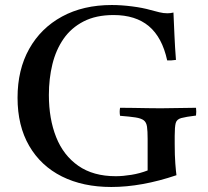

<svg xmlns="http://www.w3.org/2000/svg" viewBox="-20 -731 828 766"><path d="M424 15Q311 15 227 -27Q143 -69 96.5 -149Q50 -229 50 -341Q50 -453 96.5 -536Q143 -619 227.5 -665Q312 -711 426 -711Q464 -711 507 -705.5Q550 -700 581 -691Q600 -686 616 -682Q632 -678 648 -678Q660 -678 672 -681Q674 -637 676 -590Q678 -543 682 -492Q661 -489 647 -490Q627 -582 574 -626.5Q521 -671 433 -671Q363 -671 313.5 -645.5Q264 -620 233.5 -576Q203 -532 189 -474.5Q175 -417 175 -352Q175 -257 204 -184Q233 -111 292.5 -69.5Q352 -28 442 -28Q470 -28 504 -33.5Q538 -39 569 -51V-177Q569 -208 566.5 -225.5Q564 -243 553.5 -251Q543 -259 520.5 -262.5Q498 -266 459 -269Q456 -285 459 -301Q480 -301 510 -300.5Q540 -300 570.5 -299.5Q601 -299 621 -299Q652 -299 692.5 -300Q733 -301 762 -301Q764 -286 762 -270Q721 -265 703 -260Q685 -255 681 -240Q677 -225 677 -189V-157Q677 -110 679.5 -78Q682 -46 684 -32Q545 15 424 15Z"/></svg>

Font: Tiro Bangla
Style: Regular
Weight: 400
Designer: Bangla: John Hudson & Fiona Ross. Latin: John Hudson.
Foundry: Tiro Typeworks Ltd.
Version: Version 1.60